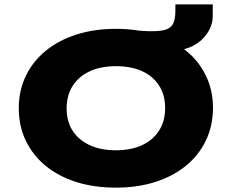

<svg xmlns="http://www.w3.org/2000/svg" viewBox="-20 -848 1061 879"><path d="M511 11Q411 11 330 -14.5Q249 -40 190 -88Q131 -136 98.5 -203Q66 -270 66 -353Q66 -434 98.5 -501Q131 -568 190 -616Q249 -664 330.5 -690Q412 -716 511 -716Q610 -716 691 -690Q772 -664 831 -616.5Q890 -569 922.5 -502Q955 -435 955 -354Q955 -272 922.5 -204.5Q890 -137 831 -89Q772 -41 691 -15Q610 11 511 11ZM511 -160Q580 -160 630.5 -183.5Q681 -207 708.5 -250.5Q736 -294 736 -353Q736 -413 708.5 -456Q681 -499 631 -522Q581 -545 511 -545Q441 -545 390.5 -521.5Q340 -498 312.5 -454.5Q285 -411 285 -352Q285 -292 312.5 -249.5Q340 -207 390.5 -183.5Q441 -160 511 -160ZM644 -618 595 -709Q615 -708 635 -706.5Q655 -705 673 -705Q717 -705 740.5 -713Q764 -721 773.5 -741.5Q783 -762 783 -799V-828H954V-776Q954 -734 930 -697.5Q906 -661 866 -639.5Q826 -618 778 -618Z"/></svg>

Font: Nunito Sans 10pt Expanded Black
Style: Regular
Weight: 900
Width: 7
Designer: Vernon Adams
Foundry: Vernon Adams
Version: Version 3.101;gftools[0.9.27]